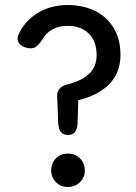

<svg xmlns="http://www.w3.org/2000/svg" viewBox="-20 -732 541 765"><path d="M251 -194Q215 -194 212 -239L208 -344Q204 -385 250 -396Q303 -409 334 -437Q365 -465 365 -513Q365 -567 334 -598Q303 -629 250 -629Q179 -629 147 -572Q132 -550 120 -543.5Q108 -537 88 -541Q66 -546 55.5 -560.5Q45 -575 55 -597Q80 -650 131.5 -681Q183 -712 250 -712Q311 -712 358.5 -688.5Q406 -665 433 -620.5Q460 -576 460 -513Q460 -442 415 -396.5Q370 -351 292 -333L289 -239Q286 -194 251 -194ZM250 13Q222 13 203 -6Q184 -25 184 -53Q184 -82 203 -101Q222 -120 250 -120Q279 -120 298.5 -101Q318 -82 318 -53Q318 -25 298.5 -6Q279 13 250 13Z"/></svg>

Font: Zen Maru Gothic Medium
Style: Regular
Weight: 500
Designer: Yoshimichi Ohira
Foundry: Positype
Version: Version 1.001